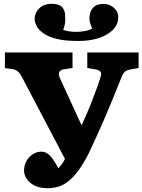

<svg xmlns="http://www.w3.org/2000/svg" viewBox="-20 -980 752 1014"><path d="M231 14Q190 14 162.5 0Q135 -14 121 -35.5Q107 -57 107 -78Q107 -106 119.5 -129Q132 -152 153 -165.5Q174 -179 199 -179Q218 -179 234 -166.5Q250 -154 263 -134Q276 -114 288 -91Q298 -102 307.5 -114.5Q317 -127 323 -141L97 -571Q89 -587 81 -596Q73 -605 64 -609.5Q55 -614 41 -616L6 -620V-703H363V-621L318 -614Q300 -612 293.5 -600.5Q287 -589 296 -568L410 -320H412Q425 -349 440 -383.5Q455 -418 468.5 -453.5Q482 -489 493.5 -520.5Q505 -552 511 -573Q518 -595 509 -603Q500 -611 482 -614L441 -621V-703H712V-621L663 -612Q645 -608 635.5 -597Q626 -586 617 -561Q598 -512 575.5 -457.5Q553 -403 530 -349.5Q507 -296 485.5 -249.5Q464 -203 448 -169Q423 -120 398 -85Q373 -50 347.5 -28Q322 -6 293.5 4Q265 14 231 14ZM372 -764Q317 -765 276.5 -775.5Q236 -786 211 -803Q186 -820 174 -841.5Q162 -863 163 -885Q166 -918 191 -939.5Q216 -961 258 -960Q298 -958 312 -937.5Q326 -917 324 -889Q326 -876 324 -860.5Q322 -845 314 -822Q327 -817 348 -814Q369 -811 396 -812Q419 -814 436 -817.5Q453 -821 467 -829Q455 -856 453 -872Q451 -888 454 -900Q456 -924 475 -942.5Q494 -961 535 -959Q553 -957 567 -949Q581 -941 590.5 -929.5Q600 -918 603 -903.5Q606 -889 603 -873Q600 -852 584.5 -832Q569 -812 540 -795.5Q511 -779 469 -770.5Q427 -762 372 -764Z"/></svg>

Font: Literata 18pt ExtraBold
Style: Regular
Weight: 800
Designer: Latin by Veronika Burian and Jose Scaglione. Greek by Irene Vlachou. Cyrillic by Vera Evstafieva.
Foundry: TypeTogether
Version: Version 3.103;gftools[0.9.29]